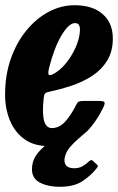

<svg xmlns="http://www.w3.org/2000/svg" viewBox="-20 -550 454 736"><path d="M-0.5 -187.5Q-0.5 -261.5 21.2 -324Q43 -386.5 80.8 -432.8Q118.5 -479 166.2 -504.5Q214 -530 266 -530Q334.5 -530 373.5 -496Q412.5 -462 412.5 -402.5Q412.5 -353.5 391.5 -318.8Q370.5 -284 335.2 -260.5Q300 -237 256.2 -222.2Q212.5 -207.5 167 -198Q155 -195 151.5 -189.8Q148 -184.5 147 -169Q135.5 -59 179 -59Q208 -59 231 -85Q254 -111 273 -150Q276.5 -158 282 -160.5Q287.5 -163 300.5 -163H358Q376 -163 379.8 -159Q383.5 -155 377 -140.5Q358.5 -100.5 330.8 -66Q303 -31.5 262.8 -10.8Q222.5 10 166 10Q110 10 73 -17Q36 -44 17.8 -88.8Q-0.5 -133.5 -0.5 -187.5ZM180.5 -264.5Q207.5 -277 231.5 -306Q255.5 -335 270.8 -370.2Q286 -405.5 286.5 -435.5Q287 -461.5 267.5 -461.5Q244 -461.5 216 -414.8Q188 -368 168 -289.5Q164 -274 165.8 -266.2Q167.5 -258.5 180.5 -264.5ZM210.5 166Q159 166 128.2 147.2Q97.5 128.5 103.5 85Q106.5 58.5 126 35.2Q145.5 12 173.5 -8Q201.5 -28 231 -44.8Q260.5 -61.5 283.5 -75Q293 -80.5 302.2 -78.2Q311.5 -76 314.5 -72.5Q321.5 -64.5 322 -59.8Q322.5 -55 315 -48Q300.5 -35 282 -19.5Q263.5 -4 248.2 14Q233 32 228.5 52.5Q224 71.5 232.8 83.2Q241.5 95 264 95Q282.5 95 296.2 87.2Q310 79.5 320 69.5Q329.5 60 335.5 66L351.5 81Q355.5 84.5 355 87Q354.5 89.5 350.5 95Q329 122.5 296.5 144.2Q264 166 210.5 166Z"/></svg>

Font: Besley* Condensed
Style: Bold Italic
Weight: 700
Width: 3
Italic angle: -13°
Designer: Owen Earl
Foundry: indestructible type*
Version: Version 3.000; ttfautohint (v1.8.3)